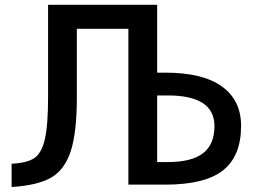

<svg xmlns="http://www.w3.org/2000/svg" viewBox="-20 -751 1040 782"><path d="M620.1 -90.8H661.1Q760.7 -90.8 807.1 -127Q853.5 -163.1 853.5 -237.3Q853.5 -362.3 663.1 -362.3H620.1ZM175.8 -355.5V-731.4H620.1V-455.1H653.3Q805.7 -455.1 883.8 -398.9Q961.9 -342.8 961.9 -238.3Q961.9 -115.2 888.2 -57.1Q814.5 1 653.3 1H616.2H502.9V-633.8H293V-355.5Q293 -212.9 268.6 -136.7Q244.1 -60.5 189.5 -28.3Q134.8 3.9 27.3 10.7V-84Q92.8 -87.9 121.1 -107.9Q149.4 -127.9 162.6 -183.6Q175.8 -239.3 175.8 -355.5Z"/></svg>

Font: Gen Shin Gothic Medium
Style: Regular
Weight: 500
Designer: [Source Han Sans]
Ryoko NISHIZUKA  (kana & ideographs); Paul D. Hunt (Latin, Greek & Cyrillic); Wenlong ZHANG  (bopomofo
Version: Version 1.002.20150607